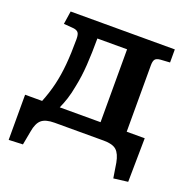

<svg xmlns="http://www.w3.org/2000/svg" viewBox="-121 -640 900 911"><g transform="rotate(20 329.0 -184.5)"><path d="M545 153 533 78Q525 35 505.5 17.5Q486 0 442 0H193Q148 0 127.5 17.5Q107 35 100 78L87 148L16 151V-77H102Q122 -127 133.5 -175.5Q145 -224 150 -280Q155 -336 155 -408Q155 -433 147.5 -441.5Q140 -450 124 -452L74 -456L84 -522H610V-456L562 -453Q542 -451 535.5 -442Q529 -433 529 -412V-77H620L617 144ZM191 -77H397V-445H247Q247 -371 243 -310.5Q239 -250 228 -198Q221 -159 211.5 -130Q202 -101 191 -77Z"/></g></svg>

Font: Literata 7pt SemiBold
Style: Regular
Weight: 600
Designer: Latin by Veronika Burian and Jose Scaglione. Greek by Irene Vlachou. Cyrillic by Vera Evstafieva.
Foundry: TypeTogether
Version: Version 3.002